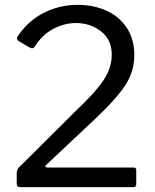

<svg xmlns="http://www.w3.org/2000/svg" viewBox="-20 -772 639 792"><path d="M289 -311Q375 -392 408 -442.5Q441 -493 441 -547Q441 -608 397 -642.5Q353 -677 293 -677Q246 -677 200 -653Q154 -629 122 -578Q119 -573 112 -573Q108 -573 102 -576L58 -602Q50 -607 50 -614Q50 -619 54 -624Q98 -688 162.5 -720Q227 -752 301 -752Q365 -752 418 -728.5Q471 -705 502.5 -658Q534 -611 534 -544Q534 -479 498.5 -423Q463 -367 373 -282L172 -93Q167 -90 167 -86Q167 -81 178 -81H529Q536 -81 539 -78.5Q542 -76 542 -70V-12Q542 0 529 0H65Q56 0 52.5 -3.5Q49 -7 49 -16V-57Q49 -68 54 -76Q59 -84 76 -99Z"/></svg>

Font: Libre Franklin
Style: Regular
Weight: 400
Designer: Pablo Impallari, Rodrigo Fuenzalida
Foundry: Impallari Type
Version: Version 1.002; ttfautohint (v1.5)